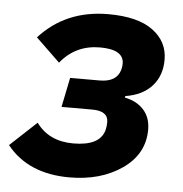

<svg xmlns="http://www.w3.org/2000/svg" viewBox="-55 -580 604 635"><g transform="rotate(5 247.5 -262.5)"><path d="M198 12Q61 12 -10 -77L78 -159Q120 -101 201 -101Q290 -101 304 -155Q307 -167 307 -181Q307 -218 254 -218H152L172 -316H270Q326 -316 338 -357Q341 -368 341 -378Q341 -425 262 -425Q181 -425 131 -363L51 -440Q139 -537 280 -537Q378 -537 428 -500Q478 -463 478 -403Q478 -350 447 -315.5Q416 -281 359 -272L358 -267Q398 -259 421 -233.5Q444 -208 444 -168Q444 -87 373 -37.5Q302 12 198 12Z"/></g></svg>

Font: Aneliza
Style: Bold Italic
Weight: 700
Italic angle: -11.31°
Designer: Mike Abbink, Paul van der Laan, Pieter van Rosmalen
Foundry: Bold Monday
Version: Version 3.0